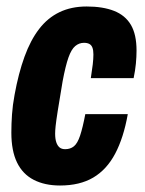

<svg xmlns="http://www.w3.org/2000/svg" viewBox="-20 -560 446 592"><path d="M165 12Q118 12 84 -5.5Q50 -23 32.5 -59Q15 -95 15 -151Q15 -178 17 -207Q19 -236 25 -268Q37 -334 55.5 -385Q74 -436 100.5 -470.5Q127 -505 163.5 -522.5Q200 -540 247 -540Q297 -540 331.5 -526.5Q366 -513 383.5 -483.5Q401 -454 401 -404Q401 -385 399 -364Q397 -343 392 -319H260Q264 -344 266 -361.5Q268 -379 268 -392Q268 -405 265 -413Q262 -421 255.5 -424.5Q249 -428 239 -428Q224 -428 212 -418Q200 -408 191 -382.5Q182 -357 173 -309Q163 -250 158 -218Q153 -186 151.5 -171.5Q150 -157 150 -148Q150 -132 153.5 -121.5Q157 -111 163.5 -105.5Q170 -100 181 -100Q197 -100 208 -109Q219 -118 227 -142Q235 -166 243 -208H374Q361 -135 335 -86Q309 -37 267.5 -12.5Q226 12 165 12Z"/></svg>

Font: Archivo ExtraCondensed ExtraBold
Style: Italic
Weight: 800
Width: 2
Italic angle: -10°
Designer: Hector Gatti
Foundry: Omnibus-Type
Version: Version 2.001